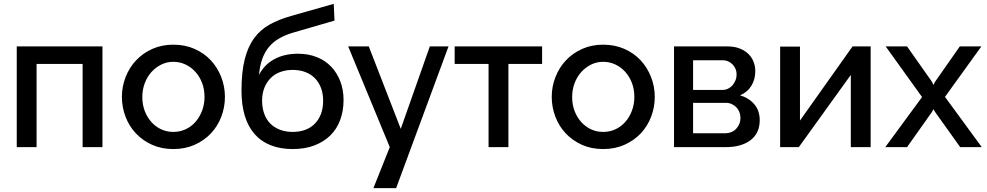

<svg xmlns="http://www.w3.org/2000/svg" viewBox="-20 -764 5127 997"><path d="M67 0V-523H512V0H409V-432H170V0Z M880 10Q819 10 770 -12Q721 -34 686 -71Q651 -108 632 -157.5Q613 -207 613 -261Q613 -315 632.5 -364.5Q652 -414 687 -451Q722 -488 771 -510Q820 -532 880 -532Q941 -532 990.5 -510Q1040 -488 1074.5 -451Q1109 -414 1128.5 -364.5Q1148 -315 1148 -261Q1148 -207 1129 -157.5Q1110 -108 1075 -71Q1040 -34 990.5 -12Q941 10 880 10ZM719 -260Q719 -221 731.5 -188Q744 -155 766 -130.5Q788 -106 817 -92.5Q846 -79 880 -79Q914 -79 943.5 -92.5Q973 -106 995 -131Q1017 -156 1029.5 -189.5Q1042 -223 1042 -261Q1042 -300 1029.5 -333Q1017 -366 995 -390.5Q973 -415 943.5 -429Q914 -443 880 -443Q846 -443 817 -428.5Q788 -414 766 -389.5Q744 -365 731.5 -331.5Q719 -298 719 -260Z M1499 10Q1435 10 1385 -10Q1335 -30 1301.5 -68.5Q1268 -107 1251 -163.5Q1234 -220 1234 -293Q1234 -389 1250.5 -455Q1267 -521 1299.5 -565.5Q1332 -610 1380 -636.5Q1428 -663 1491 -681L1713 -744L1717 -657L1500 -594Q1460 -582 1429 -564Q1398 -546 1376.5 -520Q1355 -494 1342 -458.5Q1329 -423 1325 -375Q1352 -428 1404 -456.5Q1456 -485 1527 -485Q1581 -485 1625 -467.5Q1669 -450 1699.5 -418Q1730 -386 1747 -342Q1764 -298 1764 -245Q1764 -188 1746.5 -141Q1729 -94 1695.5 -61Q1662 -28 1613 -9Q1564 10 1499 10ZM1499 -79Q1574 -79 1616 -123Q1658 -167 1658 -241Q1658 -276 1647.5 -305.5Q1637 -335 1616.5 -356.5Q1596 -378 1566.5 -389.5Q1537 -401 1499 -401Q1466 -401 1436.5 -390.5Q1407 -380 1386 -359Q1365 -338 1353 -308.5Q1341 -279 1341 -241Q1341 -205 1351.5 -175Q1362 -145 1382 -124Q1402 -103 1432 -91Q1462 -79 1499 -79Z M2309 -523 2037 213H1919L2004 0L1788 -523H1895L2061 -95L2212 -523Z M2517 0V-432H2341V-523H2795V-432H2620V0Z M3112 10Q3051 10 3002 -12Q2953 -34 2918 -71Q2883 -108 2864 -157.5Q2845 -207 2845 -261Q2845 -315 2864.5 -364.5Q2884 -414 2919 -451Q2954 -488 3003 -510Q3052 -532 3112 -532Q3173 -532 3222.5 -510Q3272 -488 3306.5 -451Q3341 -414 3360.5 -364.5Q3380 -315 3380 -261Q3380 -207 3361 -157.5Q3342 -108 3307 -71Q3272 -34 3222.5 -12Q3173 10 3112 10ZM2951 -260Q2951 -221 2963.5 -188Q2976 -155 2998 -130.5Q3020 -106 3049 -92.5Q3078 -79 3112 -79Q3146 -79 3175.5 -92.5Q3205 -106 3227 -131Q3249 -156 3261.5 -189.5Q3274 -223 3274 -261Q3274 -300 3261.5 -333Q3249 -366 3227 -390.5Q3205 -415 3175.5 -429Q3146 -443 3112 -443Q3078 -443 3049 -428.5Q3020 -414 2998 -389.5Q2976 -365 2963.5 -331.5Q2951 -298 2951 -260Z M3480 0V-523H3757Q3794 -523 3821.5 -512Q3849 -501 3867 -483Q3885 -465 3893.5 -442Q3902 -419 3902 -395Q3902 -352 3882 -319Q3862 -286 3823 -269Q3868 -256 3896.5 -223Q3925 -190 3925 -140Q3925 -105 3912.5 -79Q3900 -53 3876.5 -35.5Q3853 -18 3821 -9Q3789 0 3749 0ZM3579 -72H3747Q3763 -72 3777.5 -78Q3792 -84 3802.5 -95Q3813 -106 3819 -120.5Q3825 -135 3825 -151Q3825 -168 3819.5 -182Q3814 -196 3804 -206.5Q3794 -217 3780 -223.5Q3766 -230 3749 -230H3579ZM3579 -297H3731Q3747 -297 3760.5 -303.5Q3774 -310 3783.5 -321Q3793 -332 3799 -346.5Q3805 -361 3805 -377Q3805 -393 3799.5 -406Q3794 -419 3784.5 -429Q3775 -439 3762 -445Q3749 -451 3733 -451H3579Z M4031 0V-522H4134V-138L4407 -523H4501V0H4398V-375L4128 0Z M4690 -523 4819 -340 4827 -323 4836 -340 4964 -523H5076L4887 -261L5078 0H4966L4836 -182L4827 -197L4819 -182L4690 0H4577L4768 -260L4579 -523Z"/></svg>

Font: Rising Sun Medium
Style: Regular
Weight: 500
Designer: Matt McInerney, Pablo Impallari, Rodrigo Fuenzalida (Raleway font), Stephen Hutchings (Greek), Cristiano Sobral (main ch
Foundry: The Rising Sun Project Authors
Version: Version 4.327; ttfautohint (v1.8.4.7-5d5b-dirty)